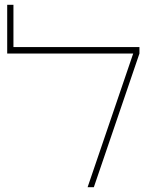

<svg xmlns="http://www.w3.org/2000/svg" viewBox="-20 -780 641 800"><path d="M345 0 535 -557H10V-760H36V-584H561V-557L371 0Z"/></svg>

Font: Noto Sans Hebrew Thin
Style: Regular
Weight: 250
Designer: Monotype Design Team
Foundry: Monotype Imaging Inc.
Version: Version 2.003